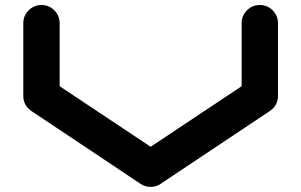

<svg xmlns="http://www.w3.org/2000/svg" viewBox="-20 -728 1174 748"><path d="M1063 -637.7V-354.5Q1063 -317.4 1031.2 -295.4L606.4 -12.2V-11.7H606Q588.9 0 566.9 0Q544.9 0 526.9 -12.2L102.5 -295.4Q70.8 -317.4 70.8 -354.5V-637.7Q70.8 -667 91.6 -687.7Q112.3 -708.5 141.6 -708.5Q170.9 -708.5 191.7 -687.7Q212.4 -667 212.4 -637.7V-392.1L566.9 -156.2L921.4 -392.1V-637.7Q921.4 -667 942.1 -687.7Q962.9 -708.5 992.2 -708.5Q1021.5 -708.5 1042.2 -687.7Q1063 -667 1063 -637.7Z"/></svg>

Font: Robtronika
Style: Regular
Weight: 400
Designer: GGBot
Version: 1.00